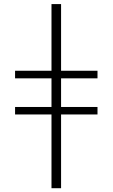

<svg xmlns="http://www.w3.org/2000/svg" viewBox="-20 -748 564 962"><path d="M286 -355.5V-212H468.5V-174.5H286V195H238V-174.5H55.5V-212H238V-355.5H55.5V-393.5H238V-727.5H286V-393.5H468.5V-355.5Z"/></svg>

Font: Lato 2
Style: Regular
Weight: 300
Designer: Lukasz Dziedzic with Adam Twardoch and Botio Nikoltchev
Foundry: tyPoland Lukasz Dziedzic
Version: Version 2.015; 2015-08-06; http://www.latofonts.com/